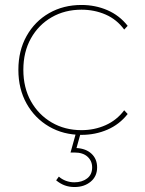

<svg xmlns="http://www.w3.org/2000/svg" viewBox="-20 -540 585 773"><path d="M308 3Q235 3 177.5 -30.5Q120 -64 87 -123Q54 -182 54 -259Q54 -336 87 -395Q120 -454 177.5 -487Q235 -520 308 -520Q364 -520 412.5 -499Q461 -478 494 -436L480 -421Q450 -462 405 -481.5Q360 -501 308 -501Q241 -501 188 -470.5Q135 -440 104.5 -385.5Q74 -331 74 -259Q74 -187 104.5 -132.5Q135 -78 188 -47Q241 -16 308 -16Q360 -16 405 -36Q450 -56 480 -96L494 -81Q461 -39 412.5 -18Q364 3 308 3ZM280 213Q259 213 241 206.5Q223 200 206 186L217 171Q229 182 245.5 188Q262 194 279 194Q310 194 330.5 178.5Q351 163 351 134Q351 108 332.5 91Q314 74 280 74H264L286 -5H305L288 56Q326 58 348.5 79Q371 100 371 134Q371 170 345 191.5Q319 213 280 213Z"/></svg>

Font: Montserrat Thin Thin
Style: Regular
Weight: 250
Version: Version 9.000